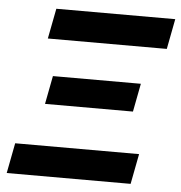

<svg xmlns="http://www.w3.org/2000/svg" viewBox="-49 -706 709 753"><g transform="rotate(5 305.5 -329.5)"><path d="M119.6 -539.6 142.6 -658.7H610.8L587.9 -539.6ZM4.9 0 27.8 -119.1H515.6L492.7 0ZM498.5 -394.5 477.1 -283.2H130.9L152.3 -394.5Z"/></g></svg>

Font: Cousine
Style: Bold Italic
Weight: 700
Italic angle: -12°
Monospace: yes
Designer: Steve Matteson
Foundry: Ascender Corporation
Version: Version 1.20